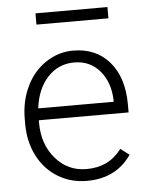

<svg xmlns="http://www.w3.org/2000/svg" viewBox="-52 -750 621 803"><g transform="rotate(-5 258.5 -348.5)"><path d="M43.9 0ZM280.8 9.8Q213.4 9.8 158.9 -23.4Q104.5 -56.6 74.2 -116Q43.9 -175.3 43.9 -249V-270Q43.9 -346.2 73.5 -407.2Q103 -468.3 155.8 -503.2Q208.5 -538.1 270 -538.1Q366.2 -538.1 422.6 -472.4Q479 -406.7 479 -293V-260.3H102.1V-249Q102.1 -159.2 153.6 -99.4Q205.1 -39.6 283.2 -39.6Q330.1 -39.6 366 -56.6Q401.9 -73.7 431.2 -111.3L467.8 -83.5Q403.3 9.8 280.8 9.8ZM270 -488.3Q204.1 -488.3 158.9 -439.9Q113.8 -391.6 104 -310.1H420.9V-316.4Q418.5 -392.6 377.4 -440.4Q336.4 -488.3 270 -488.3ZM429.2 -659.7H127V-707H429.2Z"/></g></svg>

Font: Roboto Light
Style: Regular
Weight: 300
Designer: Google
Version: Version 2.134; 2016; ttfautohint (v1.6)